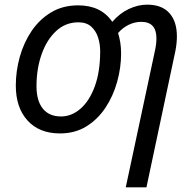

<svg xmlns="http://www.w3.org/2000/svg" viewBox="-20 -566 837 826"><path d="M521 240 646 -345Q653 -376 653 -401Q653 -472 588 -472Q560 -472 534 -459.5Q508 -447 488 -424Q494 -405 497.5 -383Q501 -361 501 -336Q501 -275 484 -214Q467 -153 434 -103Q401 -53 352 -22.5Q303 8 238 8Q149 8 98.5 -47.5Q48 -103 48 -198Q48 -260 65 -321Q82 -382 115.5 -432Q149 -482 199.5 -512.5Q250 -543 316 -543Q415 -543 463 -472Q495 -509 534.5 -527.5Q574 -546 613 -546Q676 -546 708.5 -510Q741 -474 741 -410Q741 -381 735 -349L610 240ZM243 -65Q288 -65 326.5 -98.5Q365 -132 388 -195Q411 -258 411 -346Q411 -376 402 -404.5Q393 -433 372.5 -451.5Q352 -470 317 -470Q262 -470 221.5 -432.5Q181 -395 159 -332.5Q137 -270 137 -195Q137 -133 164 -99Q191 -65 243 -65Z"/></svg>

Font: Noto Sans IKEA
Style: Italic
Weight: 400
Italic angle: -12°
Designer: Monotype Design Team
Foundry: Monotype Imaging Inc.
Version: Version 2.001